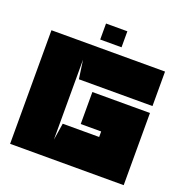

<svg xmlns="http://www.w3.org/2000/svg" viewBox="-136 -893 973 1015"><g transform="rotate(20 350.0 -385.5)"><path d="M255 -445 240 -550V-100L255 -195H460V-226H345V-406H669V0H30V-639H669V-445ZM289 -771H409V-681H289Z"/></g></svg>

Font: Banana Brick
Style: Regular
Weight: 400
Designer: artmaker
Foundry: artmaker
Version: Version 4.000 2011 initial release